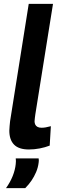

<svg xmlns="http://www.w3.org/2000/svg" viewBox="-20 -760 312 989"><path d="M128 -740H253L162 -171Q161 -161 159.5 -152Q158 -143 158 -135Q158 -126 161.5 -118.5Q165 -111 173 -106.5Q181 -102 194 -102Q205 -102 216 -104Q227 -106 242 -110L236 -10Q213 -1 185 4.5Q157 10 129 10Q77 10 52.5 -15Q28 -40 28 -87Q28 -98 29.5 -111Q31 -124 32 -136ZM61 56H179Q180 62 180 67Q180 72 179 78Q176 103 166 126.5Q156 150 142 170.5Q128 191 110 209H11Q33 178 45.5 146.5Q58 115 61 85Q62 77 62 69.5Q62 62 61 56Z"/></svg>

Font: Georama ExtraCondensed Thin SemiBold
Style: Italic
Weight: 600
Italic angle: -9°
Version: Version 1.001